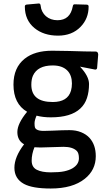

<svg xmlns="http://www.w3.org/2000/svg" viewBox="-20 -856 624 1113"><path d="M535.2 -557.1Q548.3 -557.1 549.3 -539.6L543 -462.9Q542 -452.6 531.7 -452.6L443.8 -469.7Q496.1 -414.1 496.1 -369.1Q496.1 -324.2 484.1 -287.8Q472.2 -251.5 445.3 -226.6Q391.1 -175.8 274.9 -175.8Q229 -175.8 191.9 -185.5Q180.2 -158.7 180.2 -141.6Q180.2 -124.5 182.6 -117.2Q185.1 -109.9 192.4 -105.5Q205.6 -97.2 232.7 -97.2Q259.8 -97.2 283.7 -98.6Q345.7 -101.6 383.1 -101.6Q420.4 -101.6 450.4 -89.4Q480.5 -77.1 499 -56.6Q535.2 -16.6 535.2 49.3Q535.2 129.9 471.2 180.7Q400.9 236.8 273.9 236.8Q168 236.8 118.7 210Q63.5 179.7 63.5 116.7Q63.5 53.7 119.6 -19.5Q80.6 -41.5 80.6 -90.6Q80.6 -139.6 137.2 -208Q58.1 -253.9 58.1 -365.7Q58.1 -463.9 123 -515.6Q181.2 -562 282.7 -562Q335.4 -562 379.4 -560.5Q481.9 -557.1 535.2 -557.1ZM391.6 -330.6Q397 -350.1 397 -372.6Q397 -395 390.4 -414.3Q383.8 -433.6 370.1 -447.3Q340.8 -476.6 285.6 -476.6Q197.8 -476.6 170.9 -417Q161.6 -395.5 161.6 -364.7Q161.6 -264.6 285.6 -264.6Q372.6 -264.6 391.6 -330.6ZM348.1 -4.9 214.4 -1Q194.8 -1 179.7 -2.4Q163.6 37.1 163.6 75.2Q163.6 113.3 193.4 128.2Q223.1 143.1 273.9 143.1Q324.7 143.1 352.5 137Q380.4 130.9 399.4 120.1Q437.5 97.7 437.5 61.5Q437.5 30.8 424.8 18.6Q400.9 -4.9 348.1 -4.9ZM481.9 -829.1Q493.7 -829.1 493.7 -817.9Q493.7 -748.5 447.3 -700.7Q397.9 -649.4 316.4 -649.4Q232.9 -649.4 179.2 -693.8Q124 -739.7 124 -818.4Q124 -828.6 135.7 -829.6L205.6 -835.9Q214.8 -835.9 216.1 -820.3Q217.3 -804.7 225.3 -789.1Q233.4 -773.4 246.1 -762.2Q273.4 -738.8 313 -738.8Q387.2 -738.8 401.9 -819.3Q403.8 -831.1 412.1 -831.1Z"/></svg>

Font: Wellfleet
Style: Regular
Weight: 400
Designer: Riccardo De Franceschi
Foundry: Riccardo De Franceschi
Version: Version 1.002